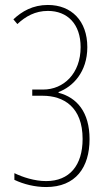

<svg xmlns="http://www.w3.org/2000/svg" viewBox="-20 -744 427 774"><path d="M332 -554C332 -660 268 -724 173 -724C112 -724 68 -698 34 -666L50 -647C83 -678 122 -700 173 -700C252 -700 305 -647 305 -554C305 -447 236 -383 154 -383H110V-358H152C236 -358 313 -313 313 -184C313 -77 260 -14 166 -14C119 -14 71 -30 38 -46V-19C76 -1 121 10 166 10C285 10 341 -69 341 -183C341 -292 290 -351 216 -370V-373C273 -394 332 -453 332 -554Z"/></svg>

Font: Noto Sans Arabic ExtCond Thin
Style: Regular
Weight: 100
Width: 2
Designer: Monotype Design Team, Nadine Chahine, Nizar Qandah and Khaled Hosny
Foundry: Monotype Imaging Inc.
Version: Version 2.012